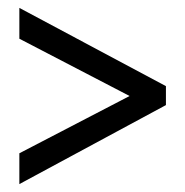

<svg xmlns="http://www.w3.org/2000/svg" viewBox="-20 -598 469 486"><path d="M29 -132V-210L308 -355L29 -500V-578L400 -380V-332Z"/></svg>

Font: Noto Sans Tamil ExtraCondensed
Style: Regular
Weight: 400
Width: 2
Designer: Jelle Bosma - Monotype Design Team
Foundry: Monotype Imaging Inc.
Version: Version 2.004